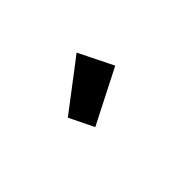

<svg xmlns="http://www.w3.org/2000/svg" viewBox="-24 -1013 648 648"><g transform="rotate(45 300.0 -688.5)"><path d="M284.1 -570 372.2 -612.9 273.1 -807.2 149.9 -746.1Z"/></g></svg>

Font: Margiela Mono Bold
Style: Regular
Weight: 700
Designer: Mike Abbink, Paul van der Laan, Pieter van Rosmalen
Foundry: Bold Monday
Version: Version 2.003 2021